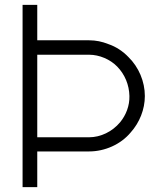

<svg xmlns="http://www.w3.org/2000/svg" viewBox="-20 -770 647 790"><path d="M508.3 -535.4C486.5 -558.3 457.3 -578.1 426 -588.5C400 -599 374 -604.2 346.9 -604.2H133.3V-750H72.9V0H133.3V-146.9H346.9C411.5 -146.9 477.1 -176 517.7 -225C554.2 -265.6 576 -319.8 576 -375C576 -434.4 551 -493.8 508.3 -535.4ZM474 -266.7C441.7 -228.1 393.8 -205.2 346.9 -205.2H133.3V-544.8H346.9C388.5 -544.8 433.3 -526 462.5 -495.8C493.8 -463.5 511.5 -420.8 512.5 -375C513.5 -335.4 499 -296.9 474 -266.7Z"/></svg>

Font: Manrope3 Light
Style: Regular
Weight: 300
Designer: Mikhail Sharanda
Foundry: Mikhail Sharanda
Version: Version 3.000;PS 003.000;hotconv 1.0.88;makeotf.lib2.5.64775